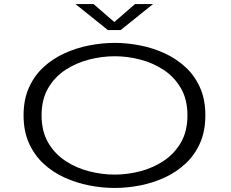

<svg xmlns="http://www.w3.org/2000/svg" viewBox="-20 -918 1140 949"><path d="M547 11Q484.5 11 420.8 -1.5Q357 -14 298.8 -40.5Q240.5 -67 195 -109.2Q149.5 -151.5 123 -210.8Q96.5 -270 96.5 -348Q96.5 -426 123 -485Q149.5 -544 195 -586Q240.5 -628 298.8 -654.5Q357 -681 420.8 -693.5Q484.5 -706 547 -706Q609 -706 672.5 -693.5Q736 -681 793.8 -654.5Q851.5 -628 897 -586Q942.5 -544 968.8 -485Q995 -426 995 -348Q995 -270 968.8 -210.8Q942.5 -151.5 897 -109.2Q851.5 -67 793.8 -40.5Q736 -14 672.5 -1.5Q609 11 547 11ZM547 -55Q609 -55 672.2 -71.2Q735.5 -87.5 788.5 -122.5Q841.5 -157.5 874 -213.2Q906.5 -269 906.5 -348Q906.5 -426.5 874 -482.2Q841.5 -538 788.5 -572.8Q735.5 -607.5 672.2 -623.8Q609 -640 547 -640Q484.5 -640 420.8 -623.8Q357 -607.5 303.8 -572.8Q250.5 -538 218 -482.2Q185.5 -426.5 185.5 -348Q185.5 -269 218 -213.2Q250.5 -157.5 303.8 -122.5Q357 -87.5 420.8 -71.2Q484.5 -55 547 -55ZM353 -898H442.5L545 -809L647.5 -898H736.5L576.5 -769.5H513Z"/></svg>

Font: Trispace Expanded Light
Style: Regular
Weight: 300
Width: 7
Designer: Tyler Finck
Foundry: Etcetera Type Company
Version: Version 1.210; ttfautohint (v1.8.3)